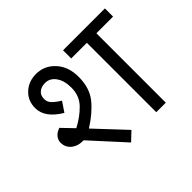

<svg xmlns="http://www.w3.org/2000/svg" viewBox="-115 -624 798 798"><g transform="rotate(-45 283.5 -225.5)"><path d="M167 -150 288 -21 250 15 117 -131Q84 -130 63 -147Q42 -164 42 -191Q42 -207 52 -219.5Q62 -232 82 -239L131 -188Q175 -211 205.5 -242.5Q236 -274 236 -322Q236 -363 218 -388Q200 -413 172 -413Q150 -413 136 -401.5Q122 -390 122 -368Q122 -351 134.5 -338Q147 -325 170 -311L141 -268Q69 -311 69 -368Q69 -411 98.5 -438.5Q128 -466 172 -466Q221 -466 255 -429Q289 -392 289 -332Q289 -267 256 -226Q223 -185 167 -150ZM469 -408V0H413V-408H321V-456H567V-408Z"/></g></svg>

Font: Cambay Devanagari
Style: Regular
Weight: 400
Designer: Pooja Saxena
Foundry: Pooja Saxena
Version: Version 1.180;PS 001.180;hotconv 1.0.70;makeotf.lib2.5.58329